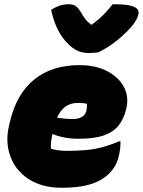

<svg xmlns="http://www.w3.org/2000/svg" viewBox="-20 -871 673 905"><path d="M445 -625Q436 -623 421 -622Q406 -621 398 -621Q376 -621 353.5 -628.5Q331 -636 305 -660Q243 -718 221 -825Q242 -838 261.5 -844.5Q281 -851 305 -851Q327 -851 339.5 -840.5Q352 -830 365 -807Q373 -793 382.5 -780.5Q392 -768 409 -755H413Q447 -780 471 -805Q495 -830 511 -851H517Q567 -851 592.5 -845Q618 -839 626.5 -829Q635 -819 633 -807Q628 -777 596 -741Q566 -708 528.5 -678Q491 -648 445 -625ZM355 -564Q429 -564 483.5 -536.5Q538 -509 563.5 -462Q589 -415 575 -358L574 -354Q563 -310 539 -279.5Q515 -249 470 -233Q425 -217 352 -217Q313 -217 282.5 -223Q252 -229 232 -238H227Q223 -221 221 -204Q219 -187 220 -170Q253 -160 295 -160Q344 -160 384 -163.5Q424 -167 461.5 -177Q499 -187 542 -205H548Q548 -186 546 -168.5Q544 -151 539 -132Q531 -101 516 -79Q501 -57 480 -40Q449 -15 399.5 -0.5Q350 14 270 14Q179 14 116.5 -26Q54 -66 29 -133.5Q4 -201 23 -281L27 -298Q58 -429 141.5 -496.5Q225 -564 355 -564ZM347 -386Q279 -386 249 -316Q270 -313 288 -311.5Q306 -310 323 -310Q375 -310 387 -347Q389 -357 389.5 -366Q390 -375 390 -382Q373 -386 347 -386Z"/></svg>

Font: Recursive Mn Csl St XBk
Style: Italic
Weight: 1000
Italic angle: -15°
Monospace: yes
Version: Version 1.079;hotconv 1.0.112;makeotfexe 2.5.65598; ttfautoh